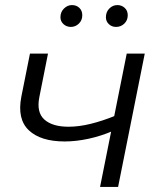

<svg xmlns="http://www.w3.org/2000/svg" viewBox="-20 -736 638 756"><path d="M426 -221Q377 -200 328 -189.5Q279 -179 235 -179Q140 -179 93.5 -223Q47 -267 64 -355L98 -525H169L135 -354Q123 -294 154.5 -265.5Q186 -237 250 -237Q291 -237 337.5 -248.5Q384 -260 433 -280ZM374 0 479 -525H550L445 0ZM437 -630Q420 -630 408.5 -641Q397 -652 397 -668Q397 -689 410.5 -702.5Q424 -716 442 -716Q459 -716 471 -705Q483 -694 483 -676Q483 -656 469.5 -643Q456 -630 437 -630ZM259 -630Q242 -630 230 -641Q218 -652 218 -668Q218 -689 232 -702.5Q246 -716 263 -716Q281 -716 292.5 -705Q304 -694 304 -676Q304 -656 290.5 -643Q277 -630 259 -630Z"/></svg>

Font: MOST Montserrat
Style: Italic
Weight: 400
Italic angle: -11.3°
Designer: Julieta Ulanovsky
Foundry: Julieta Ulanovsky
Version: Version 8.000;March 11, 2024;FontCreator 15.0.0.2926 64-bit